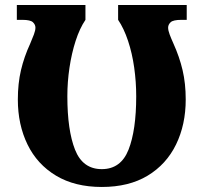

<svg xmlns="http://www.w3.org/2000/svg" viewBox="-20 -734 810 764"><path d="M385 10Q278 10 203 -35Q128 -80 89.5 -159Q51 -238 51 -338Q51 -402 63.5 -455Q76 -508 100 -560Q109 -581 115 -597Q121 -613 121 -624Q121 -636 111 -645.5Q101 -655 69 -655H47V-714H320V-655Q297 -621 281 -571.5Q265 -522 256.5 -465Q248 -408 248 -351Q248 -216 278.5 -138.5Q309 -61 385 -61Q461 -61 491.5 -138.5Q522 -216 522 -351Q522 -408 514 -465Q506 -522 489.5 -571.5Q473 -621 450 -655V-714H723V-655H702Q669 -655 659 -645.5Q649 -636 649 -624Q649 -613 655 -597Q661 -581 670 -561Q694 -508 706.5 -455Q719 -402 719 -338Q719 -238 680.5 -159Q642 -80 567.5 -35Q493 10 385 10Z"/></svg>

Font: Noto Serif SemiCondensed Black
Style: Regular
Weight: 900
Width: 4
Designer: Monotype Design Team
Foundry: Monotype Imaging Inc.
Version: Version 2.014; ttfautohint (v1.8.4.7-5d5b)